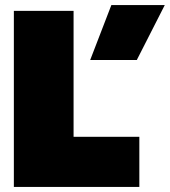

<svg xmlns="http://www.w3.org/2000/svg" viewBox="-20 -742 674 762"><path d="M422 -722H634L523 -504H338ZM35 -699H272V-199H533V0H35Z"/></svg>

Font: Prompt Black
Style: Regular
Weight: 900
Designer: Katatrad Team
Foundry: CadsonDemak
Version: Version 1.001